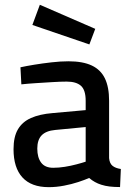

<svg xmlns="http://www.w3.org/2000/svg" viewBox="-20 -765 545 796"><path d="M182.1 10.9Q109.8 10.9 73 -29.4Q36.1 -69.6 36.1 -146.4Q36.1 -198.2 54.5 -229.1Q72.9 -260.1 108.7 -275.9Q144.5 -291.7 197.3 -296.1L335.2 -308.5V-347.4Q335.2 -391.6 315.7 -409.2Q296.2 -426.7 256.8 -426.7Q232.1 -426.7 197.7 -424.6Q163.4 -422.6 128.7 -420.3Q94.1 -418.1 68.5 -415.3L64.8 -486Q88.2 -491.2 122.5 -496.8Q156.8 -502.4 193.9 -506.6Q231 -510.9 263.7 -510.9Q323.5 -510.9 360.5 -493.4Q397.6 -475.9 415 -439.8Q432.3 -403.7 432.3 -347.4V-109.5Q434.3 -87.5 446.5 -77.6Q458.7 -67.7 481 -64.4L477.7 10.5Q453.8 10.5 435 8.3Q416.2 6.1 399.7 0.8Q385.8 -3.6 373.6 -10.4Q361.4 -17.1 349.6 -27.1Q332 -19.4 304.5 -10.3Q276.9 -1.2 245.2 4.8Q213.5 10.9 182.1 10.9ZM200.7 -69.4Q223.8 -69.4 248.7 -73.4Q273.6 -77.4 296.5 -83.5Q319.5 -89.5 335.2 -94.7V-238.3L208.8 -226.2Q170.9 -222.7 152.7 -204Q134.6 -185.2 134.6 -148.9Q134.6 -112.1 150.6 -90.8Q166.6 -69.4 200.7 -69.4ZM350.5 -580.8 114.2 -661.5 145.2 -745.2 374.9 -645.4Z"/></svg>

Font: Titillium Web SemiBold
Style: Regular
Weight: 600
Designer: Mohamed Gaber, Accademia di Belle Arti di Urbino
Foundry: Kief Type Foundry, Accademia di Belle Arti di Urbino
Version: Version 3.000; ttfautohint (v1.8.4)